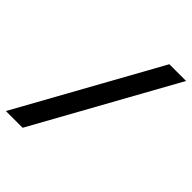

<svg xmlns="http://www.w3.org/2000/svg" viewBox="-251 -818 922 922"><g transform="rotate(45 210.0 -357.0)"><path d="M464.8 -713.9 68.8 0H-44.9L351.1 -713.9Z"/></g></svg>

Font: f5497506088       
Style: Italic
Weight: 600
Italic angle: -12°
Foundry: Ascender Corporation
Version: Version 1.10